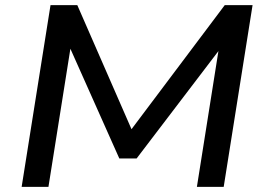

<svg xmlns="http://www.w3.org/2000/svg" viewBox="-20 -725 1030 745"><path d="M64 0 176 -705H280L498 -206H477L852 -705H960L848 0H744L832 -555H849L510 -110H443L245 -554H256L168 0Z"/></svg>

Font: Nunito Sans 10pt SemiExpanded SemiBold
Style: Italic
Weight: 600
Width: 6
Italic angle: -9°
Designer: Vernon Adams
Foundry: Vernon Adams
Version: Version 3.101;gftools[0.9.27]